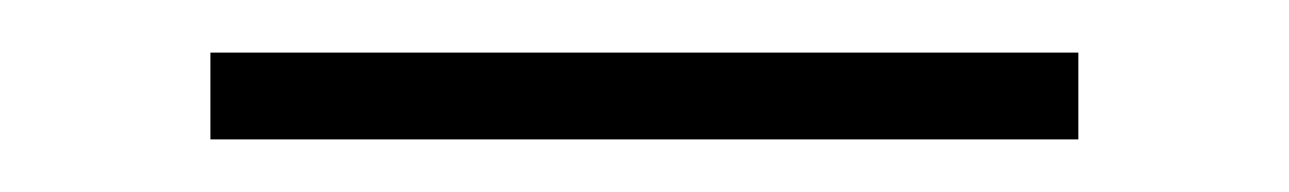

<svg xmlns="http://www.w3.org/2000/svg" viewBox="-20 -20 490 73"><path d="M60 33V0H390V33Z"/></svg>

Font: Mona Sans ExtraLight
Style: Regular
Weight: 200
Designer: Deni Anggara
Foundry: GitHub
Version: Version 2.000